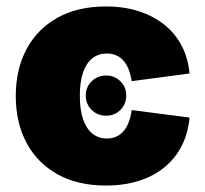

<svg xmlns="http://www.w3.org/2000/svg" viewBox="-20 -570 641 600"><path d="M311.5 -208.5Q284.7 -208.5 266.4 -226.6Q248 -244.6 248 -271.5Q248 -297.9 266.4 -315.9Q284.7 -334 311.5 -334Q338.4 -334 356.4 -315.9Q374.5 -297.9 374.5 -271.5Q374.5 -244.6 356.4 -226.6Q338.4 -208.5 311.5 -208.5ZM311 9.8Q222.7 9.8 159.7 -25.4Q96.7 -60.5 63 -123.5Q29.3 -186.5 29.3 -270Q29.3 -353.5 63 -416.5Q96.7 -479.5 159.7 -514.6Q222.7 -549.8 311 -549.8Q367.7 -549.8 413.6 -534.9Q459.5 -520 493.7 -492.7Q527.8 -465.3 547.9 -426.8Q567.9 -388.2 572.3 -340.3L391.6 -316.4Q388.2 -337.4 381.8 -353.5Q375.5 -369.6 365.7 -380.6Q356 -391.6 343 -397.2Q330.1 -402.8 314 -402.8Q288.1 -402.8 269 -388.2Q250 -373.5 239.7 -344.2Q229.5 -314.9 229.5 -271Q229.5 -227.1 239.7 -197.3Q250 -167.5 269 -152.3Q288.1 -137.2 314 -137.2Q330.1 -137.2 343 -142.8Q356 -148.4 366 -159.9Q376 -171.4 382.3 -188Q388.7 -204.6 391.6 -226.1L572.3 -202.6Q567.9 -153.8 548.1 -114.7Q528.3 -75.7 494.4 -47.6Q460.4 -19.5 414.1 -4.9Q367.7 9.8 311 9.8Z"/></svg>

Font: Inter 16pt Black
Style: Regular
Weight: 900
Version: Version 4.001;git-66647c0bb